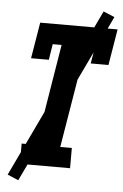

<svg xmlns="http://www.w3.org/2000/svg" viewBox="-60 -863 636 991"><g transform="rotate(5 258.0 -368.0)"><path d="M74 0V-105H149L235 -630H189L176 -548H84L115 -735H516L485 -548H393L407 -630H361L274 -105H334V0ZM73 85 16 61 436 -821 494 -797Z"/></g></svg>

Font: Iosevka Slab Extrabold Oblique
Style: Regular
Weight: 800
Italic angle: -9°
Monospace: yes
Designer: Belleve Invis
Foundry: Belleve Invis
Version: Version 11.1.1; ttfautohint (v1.8.3)